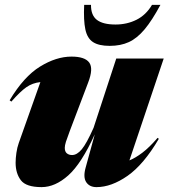

<svg xmlns="http://www.w3.org/2000/svg" viewBox="-20 -752 691 787"><path d="M331 -65 368.5 -201.5Q314 -81.5 260 -33.2Q206 15 150.5 15Q87 15 65.5 -13.2Q44 -41.5 44 -85Q44 -103 47.2 -125.5Q50.5 -148 57 -166L145.5 -415.5Q113 -412 88 -394.5Q63 -377 26.5 -335.5L19.5 -341Q77.5 -438 144 -479Q210.5 -520 273 -520Q328 -520 345.8 -495.5Q363.5 -471 341.5 -414L266 -215Q255 -186 250.2 -170.8Q245.5 -155.5 245.5 -146Q245.5 -130.5 254 -123.5Q262.5 -116.5 275.5 -116.5Q295.5 -116.5 315 -139.8Q334.5 -163 363.5 -228L456.5 -512H651L510.5 -94.5Q535 -104.5 563.5 -126Q592 -147.5 626 -187L631 -183Q569 -77.5 502.8 -31.2Q436.5 15 375.5 15Q347 15 333.5 -5.2Q320 -25.5 331 -65ZM453.5 -651.5Q500.5 -651.5 539.5 -671Q578.5 -690.5 603 -732H637.5Q603.5 -668.5 572.8 -631.8Q542 -595 508.2 -579.5Q474.5 -564 429.5 -564Q385 -564 361.2 -579.5Q337.5 -595 329.8 -631.8Q322 -668.5 325 -732H353Q352.5 -689.5 377.2 -670.5Q402 -651.5 453.5 -651.5Z"/></svg>

Font: Newsreader Display ExtraBold
Style: Italic
Weight: 800
Italic angle: -17°
Designer: Hugues Gentile
Foundry: Production Type
Version: Version 1.001